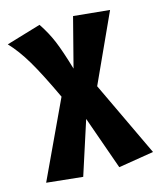

<svg xmlns="http://www.w3.org/2000/svg" viewBox="-142 -629 778 936"><g transform="rotate(-15 247.0 -161.5)"><path d="M343 224 248 -45 161 224 -21 205 160 -181Q100 -309 58.5 -379Q17 -449 -27 -495L147 -547Q181 -496 202.5 -444.5Q224 -393 252 -298L316 -546L498 -528L341 -185L521 195Z"/></g></svg>

Font: Trujillo ExtraBold
Style: Regular
Weight: 800
Designer: Fira Sans original fonts by bBox Type GmbH, Carrois Corporate GbR, & Edenspiekermann AG / Changes by Cristiano Sobral
Foundry: Fira Sans original fonts by bBox Type GmbH, Carrois Corporate GbR, & Edenspiekermann AG / Changes by Cristiano Sobral
Version: Version 4.301;July 28, 2020;FontCreator 13.0.0.2655 64-bit